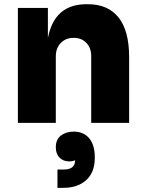

<svg xmlns="http://www.w3.org/2000/svg" viewBox="-20 -590 696 922"><path d="M248 0H65.9V-551.8H210V-407.2Q241.2 -569.8 395 -569.8H402.8Q498 -569.8 549.1 -506.3Q600.1 -442.9 600.1 -315.9V0H418V-320.8Q418 -359.4 395 -383.8Q372.1 -408.2 334 -408.2Q295.4 -408.2 271.7 -383.5Q248 -358.9 248 -318.8ZM334 42Q381.8 42 408.4 74.2Q435.1 106.4 435.1 163.1V168.9Q435.1 237.3 394.3 274.7Q353.5 312 284.2 312H255.9V224.1H286.1Q340.8 224.1 340.8 179.2Q329.1 185.1 313 185.1Q283.7 185.1 265.9 167Q248 148.9 248 117.2Q248 79.6 272.7 60.8Q297.4 42 334 42Z"/></svg>

Font: Sora ExtraBold
Style: Regular
Weight: 800
Designer: Jonathan Barnbrook, Julián Moncada
Foundry: Barnbrook Fonts
Version: Version 2.000